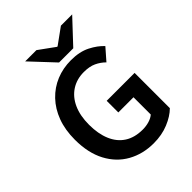

<svg xmlns="http://www.w3.org/2000/svg" viewBox="-240 -972 1109 1109"><g transform="rotate(-45 314.0 -418.0)"><path d="M357 12Q269 12 199 -27Q129 -66 89 -141.5Q49 -217 49 -325Q49 -405 72.5 -468Q96 -531 138.5 -575.5Q181 -620 237 -643Q293 -666 358 -666Q428 -666 477 -641Q526 -616 556 -583L494 -512Q470 -536 439 -550.5Q408 -565 362 -565Q304 -565 260 -536.5Q216 -508 192 -455Q168 -402 168 -328Q168 -254 191 -200Q214 -146 258.5 -117.5Q303 -89 368 -89Q396 -89 421 -96.5Q446 -104 462 -118V-259H338V-354H566V-66Q533 -33 478.5 -10.5Q424 12 357 12ZM300 -705 166 -848H258L356 -777H360L458 -848H550L416 -705Z"/></g></svg>

Font: Source Sans 3 ExtraLight SemiBold
Style: Regular
Weight: 600
Version: Version 3.052;hotconv 1.1.0;makeotfexe 2.6.0